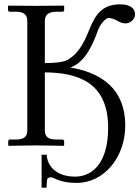

<svg xmlns="http://www.w3.org/2000/svg" viewBox="-20 -672 644 886"><path d="M558 -93C558 -265 444 -332 324 -357C323 -357 322 -357 321 -357C315 -358 310 -359 305 -360C378 -388 411 -475 432 -532C442 -560 468 -589 480 -589C493 -589 507 -584 520 -577C532 -570 545 -564 559 -564C580 -564 603 -582 603 -606C603 -629 587 -652 534 -652C449 -652 419 -600 395 -542C374 -491 349 -428 292 -396C268 -383 223 -381 187 -381V-574C187 -602 201 -618 242 -618H268C273 -618 276 -621 276 -626V-645L274 -646C274 -646 181 -645 145 -645C106 -645 19 -646 19 -646L17 -645V-626C17 -621 21 -618 25 -618H52C91 -618 106 -604 106 -574V-71C106 -43 93 -28 52 -28H25C21 -28 18 -25 18 -20V-1L20 1C20 1 113 -1 148 -1C188 -1 274 1 274 1L276 -1V-20C276 -25 272 -28 268 -28H242C202 -28 187 -41 187 -71V-338C339 -337 479 -292 479 -83C479 86 402 143 327 143C279 143 248 129 227 110C209 93 196 69 196 42H172V194H195C195 189 196 160 198 155C199 152 205 146 215 146C230 146 252 172 334 172C460 172 558 54 558 -93Z"/></svg>

Font: Libertinus Serif
Style: Regular
Weight: 400
Designer: Philipp H. Poll, Khaled Hosny
Foundry: Caleb Maclennan
Version: Version 7.050;RELEASE